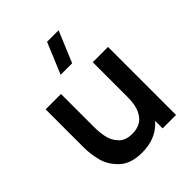

<svg xmlns="http://www.w3.org/2000/svg" viewBox="-226 -932 1078 1078"><g transform="rotate(-45 313.0 -393.0)"><path d="M348.2 -617.5H256.8L333.9 -802.5H425.4ZM272.3 15.3Q181.8 15.3 134.7 -30.3Q87.5 -75.8 73.8 -130.5Q60 -185.2 60 -238.5V-540H182V-279.8Q182 -233 190.5 -194.7Q198.9 -156.3 227 -127.2Q255 -98.2 308.2 -98.2Q342.8 -98.2 370.7 -112.8Q398.5 -127.3 416.4 -164Q434.3 -200.7 434.3 -262.5L505.8 -231.8Q505.8 -162.1 478.8 -106Q451.8 -49.8 399.2 -17.2Q346.5 15.3 272.3 15.3ZM449 0V-167.5H434.3V-540H555.5V0Z"/></g></svg>

Font: Manrope
Style: Regular
Weight: 400
Designer: Mikhail Sharanda
Foundry: Mikhail Sharanda
Version: Version 4.503